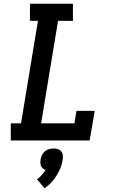

<svg xmlns="http://www.w3.org/2000/svg" viewBox="-20 -755 640 1032"><path d="M38 0V-92H93L184 -643H141V-735H372V-643H292L201 -92H380L391 -159H489L462 0ZM220 257 179 209Q193 199 204.5 186Q216 173 225 159Q217 156 210.5 150.5Q204 145 200.5 137Q197 129 197 120.5Q197 112 198 103Q200 91 205.5 79Q211 67 221 58.5Q231 50 243.5 46.5Q256 43 268 43Q280 43 291 46.5Q302 50 309 58.5Q316 67 317.5 79Q319 91 317 103Q314 125 305.5 146.5Q297 168 284.5 188Q272 208 256 225.5Q240 243 220 257Z"/></svg>

Font: Iosevka Curly Slab SmBdExObl
Style: Regular
Weight: 600
Width: 7
Italic angle: -9°
Monospace: yes
Designer: Belleve Invis
Foundry: Belleve Invis
Version: Version 11.1.0; ttfautohint (v1.8.3)